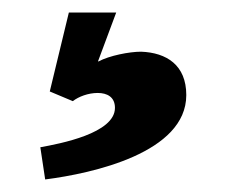

<svg xmlns="http://www.w3.org/2000/svg" viewBox="-20 -30 365 309"><path d="M207 53.2C188 53.2 155.8 59.6 138.7 68.8H137.7L167 -9.8H90.8L60.1 117.2L97.2 132.8C106.4 125.5 122.1 119.6 137.2 119.6C152.3 119.6 165 126 165 143.6C165 184.6 76.7 201.2 44.9 207L52.7 258.8C129.4 249 279.8 215.8 279.8 123C279.8 74.7 248 54.7 207 53.2Z"/></svg>

Font: Parastoo
Style: Bold
Weight: 700
Foundry: Saber Rastikerdar (saber.rastikerdar@gmail.com)
Version: Version 2.0.1